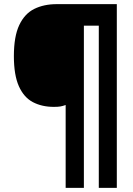

<svg xmlns="http://www.w3.org/2000/svg" viewBox="-20 -780 644 927"><path d="M544 127H457V-656H385V127H297V-273Q283 -268 271.5 -266Q260 -264 240 -264Q182 -264 138.5 -287Q95 -310 71 -364Q47 -418 47 -509Q47 -604 73 -659Q99 -714 145.5 -737Q192 -760 254 -760H544Z"/></svg>

Font: Noto Sans Disp ExtBd
Style: Regular
Weight: 800
Designer: Monotype Design Team
Foundry: Monotype Imaging Inc.
Version: Version 2.000;GOOG;noto-source:20170915:90ef993387c0; ttfaut